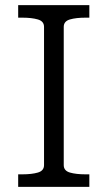

<svg xmlns="http://www.w3.org/2000/svg" viewBox="-20 -730 421 750"><path d="M152 -85V-625Q152 -647 128 -654Q104 -661 67 -661H51V-710H329V-661H314Q277 -661 253 -654Q229 -647 229 -625V-85Q229 -63 253 -56Q277 -49 314 -49H329V0H51V-49H67Q104 -49 128 -56Q152 -63 152 -85Z"/></svg>

Font: Roboto Serif 20pt Light
Style: Regular
Weight: 300
Version: Version 1.008